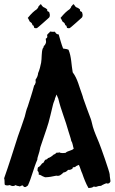

<svg xmlns="http://www.w3.org/2000/svg" viewBox="-30 -908 560 938"><path d="M-7.8 -22.5C-7.8 -15.6 -7.8 -10.7 -6.8 -5.9C-3.9 -2.9 2 -2 5.9 -2C9.8 -2 13.7 -2.9 17.6 -3.9C22.5 -1 28.3 1 33.2 1C38.1 1 42 -1 46.9 -3.9C50.8 1 60.5 0 67.4 2.9C71.3 0 75.2 -2 80.1 -2C85 -2 82 5.9 92.8 5.9C97.7 5.9 101.6 1 106.4 -2C125 -42 133.8 -85.9 152.3 -127.9C152.3 -142.6 162.1 -157.2 167 -188.5C179.7 -228.5 195.3 -268.6 207 -308.6C213.9 -332 218.8 -356.4 224.6 -378.9C227.5 -389.6 229.5 -402.3 234.4 -413.1C237.3 -419.9 238.3 -422.9 239.3 -429.7C242.2 -432.6 239.3 -430.7 246.1 -446.3L254.9 -425.8C267.6 -371.1 290 -320.3 304.7 -265.6C308.6 -251 315.4 -235.4 318.4 -218.8C325.2 -210 326.2 -192.4 330.1 -181.6C319.3 -170.9 300.8 -171.9 290 -161.1C285.2 -161.1 281.2 -160.2 276.4 -160.2C269.5 -160.2 263.7 -161.1 258.8 -164.1C256.8 -162.1 252.9 -161.1 246.1 -162.1C242.2 -159.2 242.2 -156.2 231.4 -152.3C227.5 -147.5 210.9 -135.7 204.1 -135.7C201.2 -128.9 197.3 -129.9 190.4 -127L181.6 -112.3C169.9 -109.4 172.9 -98.6 156.2 -90.8C153.3 -87.9 153.3 -77.1 153.3 -73.2C158.2 -70.3 160.2 -63.5 159.2 -54.7C169.9 -54.7 169.9 -48.8 190.4 -42C209 -42 226.6 -45.9 245.1 -49.8C259.8 -45.9 269.5 -54.7 280.3 -65.4C291 -66.4 295.9 -71.3 302.7 -78.1C313.5 -77.1 315.4 -80.1 323.2 -83C326.2 -86.9 321.3 -91.8 336.9 -91.8C340.8 -96.7 347.7 -99.6 355.5 -102.5C362.3 -87.9 365.2 -74.2 372.1 -59.6C378.9 -39.1 390.6 -8.8 402.3 10.7C409.2 9.8 415 9.8 420.9 7.8C423.8 6.8 424.8 1 436.5 4.9C445.3 4.9 446.3 0 461.9 0C465.8 0 467.8 -3.9 471.7 -4.9C476.6 -7.8 482.4 -9.8 489.3 -12.7C496.1 -9.8 504.9 -9.8 509.8 -22.5C508.8 -34.2 505.9 -44.9 505.9 -55.7C505.9 -67.4 461.9 -191.4 454.1 -210C443.4 -236.3 431.6 -261.7 423.8 -288.1C419.9 -300.8 418 -315.4 413.1 -328.1C400.4 -362.3 387.7 -395.5 376 -429.7C376 -432.6 375 -433.6 371.1 -446.3C356.4 -484.4 349.6 -522.5 325.2 -554.7C318.4 -590.8 319.3 -630.9 304.7 -665C297.9 -668 297.9 -668 278.3 -670.9C269.5 -693.4 263.7 -715.8 256.8 -739.3L254.9 -740.2C248 -740.2 243.2 -744.1 238.3 -752.9C230.5 -752 222.7 -752.9 214.8 -753.9C211.9 -747.1 200.2 -742.2 200.2 -735.4C200.2 -730.5 205.1 -725.6 193.4 -718.8C193.4 -710 198.2 -703.1 191.4 -692.4C190.4 -688.5 186.5 -685.5 183.6 -682.6C183.6 -675.8 181.6 -675.8 178.7 -670.9C171.9 -652.3 174.8 -622.1 170.9 -601.6C168 -585.9 163.1 -566.4 156.2 -550.8C155.3 -540 152.3 -531.2 143.6 -518.6L144.5 -505.9C141.6 -499 141.6 -494.1 136.7 -490.2C127.9 -456.1 116.2 -421.9 105.5 -387.7C98.6 -372.1 95.7 -356.4 90.8 -337.9C80.1 -305.7 69.3 -274.4 57.6 -242.2C35.2 -171.9 13.7 -103.5 -9.8 -37.1C-8.8 -34.2 -7.8 -29.3 -7.8 -22.5ZM115.2 -802.7C117.2 -800.8 120.1 -799.8 124 -795.9C127 -793 127 -788.1 129.9 -784.2C136.7 -784.2 134.8 -775.4 137.7 -771.5C141.6 -770.5 145.5 -769.5 150.4 -770.5C152.3 -770.5 208 -820.3 210 -822.3C212.9 -825.2 215.8 -835 210.9 -846.7C210 -847.7 214.8 -847.7 200.2 -854.5C200.2 -857.4 205.1 -859.4 195.3 -866.2C191.4 -869.1 187.5 -871.1 182.6 -873C179.7 -876 177.7 -875 169.9 -887.7C163.1 -884.8 163.1 -879.9 158.2 -877C157.2 -870.1 153.3 -868.2 150.4 -863.3C134.8 -852.5 125 -843.8 105.5 -820.3C108.4 -817.4 107.4 -818.4 115.2 -802.7ZM275.4 -802.7C277.3 -800.8 280.3 -799.8 284.2 -795.9C287.1 -793 287.1 -788.1 290 -784.2C296.9 -784.2 294.9 -775.4 297.9 -771.5C300.8 -770.5 304.7 -769.5 310.5 -770.5C312.5 -770.5 368.2 -820.3 370.1 -822.3C373 -825.2 376 -835 371.1 -846.7C370.1 -847.7 375 -847.7 360.4 -854.5C360.4 -857.4 365.2 -859.4 355.5 -866.2C351.6 -869.1 346.7 -871.1 341.8 -873C338.9 -876 337.9 -875 330.1 -887.7C323.2 -884.8 323.2 -879.9 318.4 -877C317.4 -870.1 313.5 -868.2 310.5 -863.3C294.9 -852.5 285.2 -843.8 265.6 -820.3C268.6 -817.4 267.6 -818.4 275.4 -802.7Z"/></svg>

Font: Caesar Dressing Cyrillic
Style: Regular
Weight: 400
Designer: Dathan Boardman
Foundry: Open Window
Version: Version 1.00;July 2, 2020;FontCreator 13.0.0.2642 64-bit